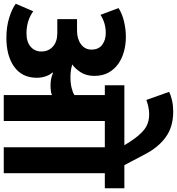

<svg xmlns="http://www.w3.org/2000/svg" viewBox="20 -962 942 1022"><g transform="rotate(90 491.0 -451.0)"><path d="M23 -611Q52 -630 93.5 -640Q135 -650 177 -650Q216 -650 253.5 -640Q291 -630 320 -609.5Q349 -589 366.5 -557.5Q384 -526 384 -482Q384 -439 364 -408.5Q344 -378 323 -365Q334 -361 351 -358Q368 -355 390 -355Q423 -355 447.5 -361Q472 -367 486 -376V-538H434V-642H753L735 -671Q700 -725 667.5 -749.5Q635 -774 588 -774Q568 -774 548 -769.5Q528 -765 512 -759L469 -880Q488 -890 515.5 -896Q543 -902 574 -902Q655 -902 709.5 -862.5Q764 -823 800 -754L859 -642H982V-538H902V0H764V-538H624V0H486V-257Q481 -253 466 -251Q451 -249 433 -249Q399 -249 368 -262L366 -259Q379 -245 386.5 -222.5Q394 -200 394 -176Q394 -98 336 -56Q278 -14 181 -14Q123 -14 74.5 -29Q26 -44 0 -64L40 -157Q63 -140 92.5 -130.5Q122 -121 158 -121Q203 -121 228.5 -143Q254 -165 254 -200Q254 -238 228 -261.5Q202 -285 156 -285H82V-390H143Q187 -390 215.5 -411Q244 -432 244 -467Q244 -505 218.5 -524Q193 -543 155 -543Q103 -543 59 -515Z"/></g></svg>

Font: Ek Mukta ExtraBold
Style: Regular
Weight: 800
Designer: Girish Dalvi and Yashodeep Gholap
Foundry: Ek Type
Version: Version 2.538;PS 1.002;hotconv 16.6.51;makeotf.lib2.5.65220;